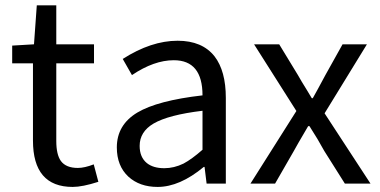

<svg xmlns="http://www.w3.org/2000/svg" viewBox="-20 -699 1445 731"><path d="M256.8 12.7Q105.5 12.7 105.5 -164.1V-458H26.4V-525.4L109.4 -530.3L120.1 -678.7H194.3V-530.3H337.9V-458H194.3V-162.1Q194.3 -110.4 211.9 -85.9Q231.4 -59.6 276.4 -59.6Q301.8 -59.6 336.9 -73.2L354.5 -6.8Q293.9 12.7 256.8 12.7Z M580.1 12.7Q511.7 12.7 468.8 -26.4Q424.8 -67.4 424.8 -137.7Q424.8 -223.6 502.9 -270.5Q580.1 -316.4 751 -335.9Q751 -469.7 641.6 -469.7Q566.4 -469.7 482.4 -413.1L447.3 -474.6Q555.7 -543.9 656.2 -543.9Q750 -543.9 796.9 -484.4Q839.8 -428.7 839.8 -326.2V0H766.6L758.8 -63.5H755.9Q664.1 12.7 580.1 12.7ZM605.5 -58.6Q642.6 -58.6 678.7 -76.2Q710 -92.8 751 -128.9V-277.3Q621.1 -261.7 564.5 -228.5Q511.7 -197.3 511.7 -143.6Q511.7 -100.6 539.1 -78.1Q563.5 -58.6 605.5 -58.6Z M933.6 0 1108.4 -276.4 947.3 -530.3H1043L1114.3 -413.1Q1125 -393.6 1149.4 -354.5Q1161.1 -335 1167 -325.2H1170.9Q1187.5 -354.5 1218.8 -413.1L1284.2 -530.3H1377L1215.8 -267.6L1390.6 0H1293L1214.8 -124Q1190.4 -168.9 1158.2 -218.8H1153.3Q1140.6 -198.2 1116.2 -155.3Q1104.5 -134.8 1098.6 -124L1027.3 0Z"/></svg>

Font: Bpmf GenYo Gothic R
Style: R
Weight: 400
Foundry: But Ko
Version: Version 1.320